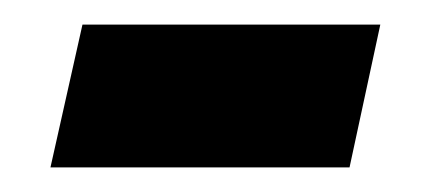

<svg xmlns="http://www.w3.org/2000/svg" viewBox="-20 -346 346 156"><path d="M47 -326H289L264 -210H21Z"/></svg>

Font: Noto Sans Display
Style: Bold Italic
Weight: 700
Italic angle: -12°
Designer: Monotype Design team
Foundry: Monotype Imaging Inc.
Version: Version 1.000